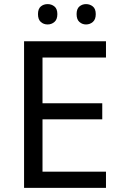

<svg xmlns="http://www.w3.org/2000/svg" viewBox="-20 -915 596 935"><path d="M496.1 0H97.2V-713.9H496.1V-634.8H187V-412.1H478V-334H187V-79.1H496.1ZM165 -846.2Q165 -872.1 178.7 -883.5Q192.4 -895 211.9 -895Q231 -895 245.1 -883.5Q259.3 -872.1 259.3 -846.2Q259.3 -820.3 245.1 -808.1Q231 -795.9 211.9 -795.9Q192.4 -795.9 178.7 -808.1Q165 -820.3 165 -846.2ZM353 -846.2Q353 -872.1 366.7 -883.5Q380.4 -895 398.9 -895Q418 -895 432.1 -883.5Q446.3 -872.1 446.3 -846.2Q446.3 -820.3 432.1 -808.1Q418 -795.9 398.9 -795.9Q380.4 -795.9 366.7 -808.1Q353 -820.3 353 -846.2Z"/></svg>

Font: NotoPenekeko
Style: Regular
Weight: 400
Designer: Monotype Design team
Foundry: Monotype Imaging Inc.
Version: Version 1.04